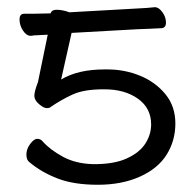

<svg xmlns="http://www.w3.org/2000/svg" viewBox="-20 -501 540 531"><path d="M120 -464Q123 -474 136 -474Q153 -474 172 -467L350 -477Q392 -479 407 -481H409Q419 -481 429 -467.5Q439 -454 439 -438.5Q439 -423 425 -423Q413 -422 394.5 -421.5Q376 -421 357 -420L178 -410L149 -281Q195 -309 269 -309H277Q325 -309 367.5 -291.5Q410 -274 437.5 -240.5Q465 -207 465 -159.5Q465 -112 441 -73.5Q417 -35 367 -12.5Q317 10 250.5 10Q184 10 139 -7.5Q94 -25 62 -52Q53 -58 53 -73.5Q53 -89 63.5 -103Q74 -117 83 -117Q92 -117 97 -111Q118 -87 154 -67.5Q190 -48 239 -47H241Q296 -47 331 -63Q366 -79 382 -104Q398 -129 398 -157Q398 -202 361.5 -228Q325 -254 269 -254H266Q212 -254 180.5 -239.5Q149 -225 120 -205Q117 -202 109 -202Q101 -202 88 -213Q75 -224 75 -236Q75 -248 85 -274L112 -405L72 -403Q70 -402 66 -402H65Q53 -402 43.5 -416.5Q34 -431 34 -447Q34 -463 47 -463H72Z"/></svg>

Font: Moon Stars Kai T HW
Style: Regular
Weight: 400
Designer: GuiWonder
Version: Version 1.101